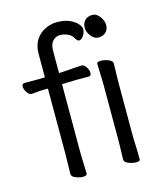

<svg xmlns="http://www.w3.org/2000/svg" viewBox="-108 -791 761 884"><g transform="rotate(-15 272.0 -348.5)"><path d="M127 -423H114Q92 -423 79.5 -421.5Q67 -420 50 -419H49Q37 -419 27 -434Q17 -449 17 -462Q17 -476 29 -476H103L127 -477V-589Q127 -628 144 -654.5Q161 -681 188.5 -694.5Q216 -708 245 -708Q282 -708 306 -697Q330 -686 342.5 -671.5Q355 -657 355 -646Q355 -631 345 -615.5Q335 -600 324 -600Q316 -600 309 -611Q298 -632 279 -639.5Q260 -647 244 -647Q225 -647 210 -632Q195 -617 195 -585V-479L216 -480Q228 -481 245.5 -482Q263 -483 279 -484.5Q295 -486 302 -486H303Q316 -486 325.5 -471Q335 -456 335 -443Q335 -428 323 -428H260Q240 -428 227 -427L195 -426V-105Q195 -74 196.5 -45Q198 -16 198 1Q198 11 178 11Q162 11 143.5 3.5Q125 -4 125 -17Q125 -29 126 -59.5Q127 -90 127 -116ZM462 -636Q462 -617 449 -603.5Q436 -590 413 -590Q394 -590 378.5 -609.5Q363 -629 363 -650Q363 -670 375.5 -684Q388 -698 413 -698Q431 -698 446.5 -678Q462 -658 462 -636ZM379 -368Q379 -378 378.5 -399Q378 -420 377 -442Q376 -464 376 -475Q376 -484 395 -484Q412 -484 431 -476.5Q450 -469 450 -457Q450 -449 449.5 -432.5Q449 -416 448.5 -398Q448 -380 448 -368V-105Q448 -99 449 -78Q450 -57 450.5 -34Q451 -11 451 1Q451 10 432 10Q416 10 396.5 2.5Q377 -5 377 -17Q377 -25 377.5 -43.5Q378 -62 378.5 -80Q379 -98 379 -105Z"/></g></svg>

Font: Klee One SemiBold
Style: Regular
Weight: 600
Designer: Fontworks Inc.
Foundry: Fontworks Inc.
Version: Version 1.00;January 12, 2022;FontCreator 13.0.0.2683 64-bit